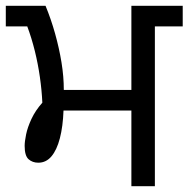

<svg xmlns="http://www.w3.org/2000/svg" viewBox="-27 -642 650 662"><path d="M426 0V-261H192Q190 -206 179.5 -165.5Q169 -125 150.5 -103Q132 -81 105 -81Q85 -81 71.5 -93Q58 -105 58 -139Q58 -154 63 -178.5Q68 -203 81.5 -232Q95 -261 119 -288Q117 -331 110.5 -376.5Q104 -422 93 -466.5Q82 -511 67 -551H-7V-622H130Q149 -576 163 -526Q177 -476 185 -427Q193 -378 193 -332H426V-622H603V-551H507V0Z"/></svg>

Font: ugurmukhi15
Style: Book
Weight: 400
Designer: Jelle Bosma - Monotype Design Team
Foundry: Monotype Imaging Inc.
Version: Version 2.003